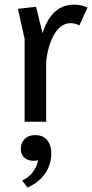

<svg xmlns="http://www.w3.org/2000/svg" viewBox="-20 -532 402 839"><path d="M146.7 168.3C137.5 215 105 245 76.7 256.7L100 287.5C146.7 268.3 204.2 220 204.2 136.7C204.2 100 186.7 58.3 133.3 58.3C93.3 58.3 70.8 85 70.8 120C70.8 151.7 95 170.8 126.7 170.8C133.3 170.8 140.8 170 146.7 168.3ZM58.3 -493.3 87.5 -362.5V0H181.7V-265C191.7 -348.3 225.8 -430.8 288.3 -430.8C304.2 -430.8 315.8 -426.7 326.7 -420.8L362.5 -499.2C345.8 -506.7 326.7 -511.7 303.3 -511.7C225.8 -511.7 186.7 -452.5 165.8 -387.5L137.5 -502.5Z"/></svg>

Font: Boon Medium
Style: Regular
Weight: 500
Designer: Sungsit Sawaiwan
Foundry: FontUni
Version: Version 2.0